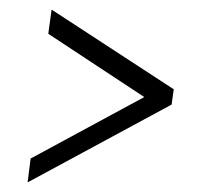

<svg xmlns="http://www.w3.org/2000/svg" viewBox="-20 -418 419 400"><path d="M280.6 -215.8 80.6 -347.6 87.5 -398 342 -232 337.5 -200.1 37.5 -38 43.8 -87.7Z"/></svg>

Font: Genos Thin
Style: Italic
Weight: 100
Italic angle: -8°
Designer: Robert E. Leuschke
Foundry: Robert E. Leuschke
Version: Version 1.010